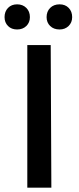

<svg xmlns="http://www.w3.org/2000/svg" viewBox="-20 -866 363 886"><path d="M1 -787Q1 -813 17 -829.5Q33 -846 59 -846Q85 -846 101.5 -829.5Q118 -813 118 -787Q118 -762 101.5 -746Q85 -730 59 -730Q33 -730 17 -746Q1 -762 1 -787ZM255 -730Q228 -730 211.5 -746Q195 -762 195 -787Q195 -813 211.5 -829.5Q228 -846 255 -846Q281 -846 297 -829.5Q313 -813 313 -787Q313 -762 296.5 -746Q280 -730 255 -730ZM106 0V-658H214L217 0Z"/></svg>

Font: EauTest Semibold
Style: Regular
Weight: 600
Designer: Christian Thalmann (Catharsis Fonts)
Version: Version 0.001;PS 000.001;hotconv 1.0.88;makeotf.lib2.5.64775